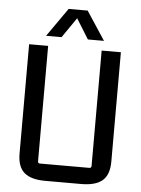

<svg xmlns="http://www.w3.org/2000/svg" viewBox="-57 -864 674 915"><g transform="rotate(5 280.5 -406.0)"><path d="M366 7H194Q126 7 93.5 -21Q61 -49 61 -112V-635H152V-83Q152 -73 162 -73H398Q408 -73 408 -83V-635H500V-112Q500 -49 467.5 -21Q435 7 366 7ZM325 -819 415 -682H338L274 -785H283L212 -682H138L234 -819Z"/></g></svg>

Font: Gemunu Libre ExtraLight Medium
Style: Regular
Weight: 500
Version: Version 1.100